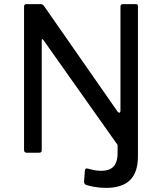

<svg xmlns="http://www.w3.org/2000/svg" viewBox="-20 -743 785 934"><path d="M640 -723H579C570 -723 566 -719 566 -711V-204C566 -195 560 -191 552 -200L194 -714C187 -722 184 -723 174 -723H110C101 -723 97 -720 97 -710V-13C97 -4 102 0 111 0H169C179 0 184 -4 183 -13V-547C183 -554 186 -556 192 -547L552 -38V1C552 66 522 88 471 88C445 88 422 81 406 77C398 75 394 78 393 86L389 138C388 149 392 154 401 157C419 163 455 171 495 171C604 171 651 118 651 17V-712C651 -721 648 -723 640 -723Z"/></svg>

Font: United Sans
Style: Regular
Weight: 400
Designer: Pablo Impallari, Rodrigo Fuenzalida (Modified by Dan O. Williams)
Version: Version 1.000;PS 001.000;hotconv 1.0.88;makeotf.lib2.5.64775